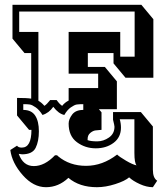

<svg xmlns="http://www.w3.org/2000/svg" viewBox="-20 -720 696 800"><path d="M617 -13Q617 22 635 33L617 60Q591 60 562.5 47Q534 34 518 19Q501 34 460.5 47Q420 60 384 60Q311 60 265 21Q224 60 171.5 60Q119 60 74.5 9.5Q30 -41 23 -95L51 -113Q56 -105 71 -105Q111 -105 111 -179H101L51 -239V-312Q93 -312 110 -309V-499H82L32 -559V-700H569L619 -640V-396H503L453 -456V-499H346V-441H417L467 -381V-265H392L403 -252V-179Q387 -178 377 -176.5Q367 -175 356 -166Q345 -157 345 -140V-136Q359 -131 385 -131Q411 -131 434 -147Q457 -163 457 -192Q457 -197 451 -221V-253H567L617 -193ZM165 -279Q175 -285 189 -303H216Q229 -285 239 -279Q250 -293 266 -301V-353H389V-413H266V-587H481V-484H541V-672H60V-587H140V-300Q153 -293 165 -279ZM484 -188Q484 -148 453.5 -125Q423 -102 379 -102Q335 -102 300.5 -127.5Q266 -153 266 -205Q266 -223 280.5 -242.5Q295 -262 327 -262V-286Q309 -286 299.5 -284.5Q290 -283 275 -272.5Q260 -262 248 -241Q224 -246 202 -275Q184 -249 157 -241Q144 -262 129 -272.5Q114 -283 104.5 -284.5Q95 -286 77 -286V-262Q111 -262 126.5 -238.5Q142 -215 142 -173Q142 -131 128.5 -104Q115 -77 72 -77L58 -79Q76 -28 121 -28Q166 -28 209 -73H218L222 -69Q270 -29 338.5 -29Q407 -29 468 -76Q477 -67 505 -50.5Q533 -34 549 -31Q540 -41 540 -83V-223H479Q484 -206 484 -188Z"/></svg>

Font: Ewert
Style: Regular
Weight: 400
Designer: Johan Kallas, Mihkel Virkus
Foundry: Johan Kallas, Mihkel Virkus
Version: Version 1.001